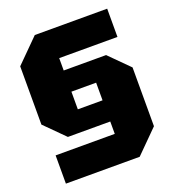

<svg xmlns="http://www.w3.org/2000/svg" viewBox="-143 -811 926 1022"><g transform="rotate(-20 320.0 -300.0)"><path d="M55 100V-60H390V-130H150L40 -240V-570L170 -700H580V-540H250V-470H490L600 -360V-27L473 100ZM250 -250H390V-350H250Z"/></g></svg>

Font: Tektur Black
Style: Regular
Weight: 900
Designer: Adam Jagosz
Foundry: Adam Jagosz
Version: Version 1.005;gftools[0.9.30]